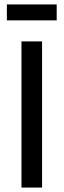

<svg xmlns="http://www.w3.org/2000/svg" viewBox="-20 -847 287 867"><path d="M77 0V-660H170V0ZM11 -755V-827H236V-755Z"/></svg>

Font: Bricolage Grotesque 36pt
Style: Regular
Weight: 400
Designer: Mathieu Triay
Foundry: Atelier Triay
Version: Version 1.001;gftools[0.9.33.dev8+g029e19f]